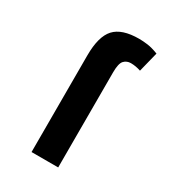

<svg xmlns="http://www.w3.org/2000/svg" viewBox="-185 -866 870 967"><g transform="rotate(30 250.0 -382.5)"><path d="M152 -562Q152 -672 194.5 -718.5Q237 -765 337 -765Q359 -765 386 -761.5Q413 -758 449 -744L420 -628Q405 -633 390.5 -635.5Q376 -638 362 -638Q338 -638 322.5 -621.5Q307 -605 307 -553V0H152Z"/></g></svg>

Font: Noto Sans Mono ExtraCondensed Black
Style: Regular
Weight: 900
Width: 2
Designer: Monotype Design Team
Foundry: Monotype Imaging Inc.
Version: Version 2.014